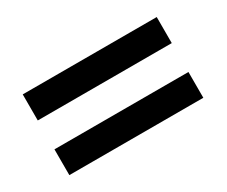

<svg xmlns="http://www.w3.org/2000/svg" viewBox="-60 -646 693 587"><g transform="rotate(-30 286.0 -352.5)"><path d="M49 -403V-495H522V-403ZM49 -210V-301H522V-210Z"/></g></svg>

Font: Noto Sans New Tai Lue Semibold
Style: Regular
Weight: 400
Designer: Monotype Design Team
Foundry: Monotype Imaging Inc.
Version: Version 2.004; ttfautohint (v1.8.4.7-5d5b)